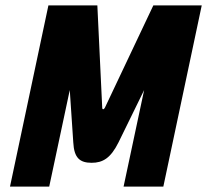

<svg xmlns="http://www.w3.org/2000/svg" viewBox="-20 -690 766 710"><path d="M159 -670 17 0H162L238 -357L251 -163C254 -105 276 -88 319 -88C360 -88 389 -105 418 -163L513 -357L437 0H584L726 -670H547L368 -292C364 -284 358 -284 358 -292L340 -670Z"/></svg>

Font: LT Wave Mono Black
Style: Italic
Weight: 900
Designer: Daniel Lyons
Version: Version 2.5 (Glyphs App)